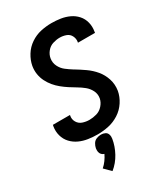

<svg xmlns="http://www.w3.org/2000/svg" viewBox="-238 -848 1052 1206"><g transform="rotate(-30 288.0 -244.5)"><path d="M245 8Q284 8 324 -0.5Q364 -9 400 -32Q436 -55 459.5 -91Q483 -127 490 -166Q497 -210 484 -250.5Q471 -291 445 -322Q419 -353 385.5 -376.5Q352 -400 317 -421L315 -422Q291 -437 269 -454Q247 -471 234 -497.5Q221 -524 226 -554Q230 -579 247.5 -600.5Q265 -622 290.5 -630Q316 -638 340 -638Q364 -638 386 -630Q408 -622 418.5 -601Q429 -580 425 -557L424 -553H548Q549 -557 549 -562Q555 -595 547 -627Q539 -659 518 -682.5Q497 -706 468 -719.5Q439 -733 406.5 -738Q374 -743 341 -743Q302 -743 263 -734.5Q224 -726 189 -702.5Q154 -679 132 -643.5Q110 -608 103 -570Q98 -540 102.5 -511.5Q107 -483 119.5 -458Q132 -433 149.5 -412Q167 -391 188.5 -373.5Q210 -356 233 -341Q256 -326 280 -312Q304 -298 325.5 -280.5Q347 -263 360 -237.5Q373 -212 368 -182Q363 -156 343.5 -134Q324 -112 297.5 -104.5Q271 -97 245 -97Q220 -97 196.5 -105Q173 -113 160.5 -134.5Q148 -156 153 -181Q153 -183 154 -185H30Q29 -180 28 -176Q22 -141 31 -108.5Q40 -76 62 -52.5Q84 -29 113.5 -15.5Q143 -2 176.5 3Q210 8 245 8ZM209 254Q250 221 275.5 174Q301 127 309 78Q312 62 307.5 47Q303 32 289.5 25.5Q276 19 260 19Q244 19 227.5 25.5Q211 32 202 47Q193 62 190 78Q188 91 190 103Q192 115 200 123.5Q208 132 219 135Q209 156 195.5 174.5Q182 193 164 209Z"/></g></svg>

Font: Iosevka Sparkle
Style: Bold Italic
Weight: 700
Italic angle: -9°
Designer: Belleve Invis
Foundry: Belleve Invis
Version: Version 4.5.0; ttfautohint (v1.8.3)